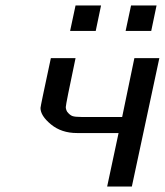

<svg xmlns="http://www.w3.org/2000/svg" viewBox="-20 -686 606 706"><path d="M128.9 -289.1Q128.9 -294.9 167 -472.2H257.8Q221.7 -301.3 221.9 -292.2Q222.2 -283.2 227.1 -274.9Q236.8 -262.7 246.3 -259.3Q255.9 -255.9 278.8 -255.9H429.2L474.1 -472.2H565.9L464.8 0H374L416 -196.8H263.2Q206.1 -196.8 167.5 -228.5Q128.9 -260.3 128.9 -289.1ZM237.8 -572.3 257.8 -666H351.6L332 -572.3ZM441.9 -572.3 461.9 -666H555.7L536.1 -572.3Z"/></svg>

Font: CMU Bright
Style: SemiBoldOblique
Weight: 600
Italic angle: -12°
Version: Version 0.7.0